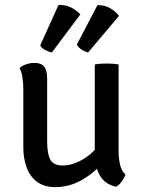

<svg xmlns="http://www.w3.org/2000/svg" viewBox="-20 -757 587 786"><path d="M465.5 -139.5Q465.5 -110 471.2 -83.8Q477 -57.5 493.5 -42.5Q489.5 -29.5 479 -14.8Q468.5 0 455.5 7.5Q408.5 -3 388.2 -39.8Q368 -76.5 368 -123V-493Q388 -497 416.5 -497Q444.5 -497 465.5 -493ZM75.5 -389.5Q75.5 -415.5 72.2 -438.5Q69 -461.5 60 -478.5Q70.5 -488 87 -493.8Q103.5 -499.5 121.5 -499.5Q149.5 -499.5 161.2 -483.8Q173 -468 173 -437V-178.5Q173 -126.5 186.2 -103Q199.5 -79.5 237.5 -79.5Q263.5 -79.5 293.5 -91.8Q323.5 -104 350.2 -126.5Q377 -149 393 -178.5V-83.5Q360 -44.5 310.8 -17.8Q261.5 9 207 9Q160.5 9 131.5 -12.8Q102.5 -34.5 89 -71.5Q75.5 -108.5 75.5 -153.5ZM379 -736Q408 -736.5 430.8 -723.5Q453.5 -710.5 467 -692L341 -542.5Q328 -545 314.5 -553.5Q301 -562 294.5 -574.5ZM219.5 -736.5Q248 -738 271.2 -726.2Q294.5 -714.5 309 -698L192.5 -542.5Q179.5 -544.5 165.5 -552Q151.5 -559.5 144.5 -571Z"/></svg>

Font: Signika Negative Light
Style: Regular
Weight: 400
Version: Version 2.001